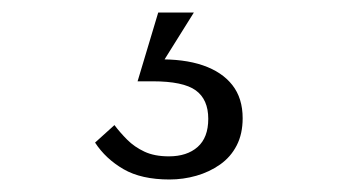

<svg xmlns="http://www.w3.org/2000/svg" viewBox="-20 -25 566 307"><path d="M290 -5 235 83 230 70Q274 69 304.5 79.5Q335 90 351.5 111Q368 132 368 164Q368 189 358.5 207.5Q349 226 332 238Q315 250 294 256Q273 262 251 262Q206 262 177.5 245.5Q149 229 132 203L163 175Q172 187 183.5 198.5Q195 210 211 217.5Q227 225 250 225Q279 225 296 210Q313 195 313 165Q313 134 293 119.5Q273 105 224 105H200L233 -5Z"/></svg>

Font: Roboto Serif SemiCondensed ExtraLight
Style: Regular
Weight: 250
Width: 4
Designer: Greg Gazdowicz
Foundry: Commercial Type
Version: Version 1.007